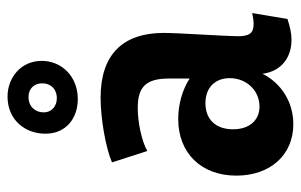

<svg xmlns="http://www.w3.org/2000/svg" viewBox="-168 -638 817 522"><g transform="rotate(-90 241.0 -376.5)"><path d="M165 12C224 12 276 -20 302 -72C308 -22 345 7 394 7C412 7 430 3 451 -4L467 -100C454 -97 444 -96 437 -96C412 -96 404 -108 404 -139C404 -168 413 -301 413 -340C413 -453 353 -512 237 -512C180 -512 100 -498 61 -481L92 -385C118 -400 169 -411 209 -411C267 -411 289 -388 289 -326V-270C258 -290 218 -301 179 -301C86 -301 25 -238 25 -143C25 -51 81 12 165 12ZM213 -80C175 -80 151 -108 151 -152C151 -199 178 -227 222 -227C264 -227 290 -201 290 -161C290 -115 256 -80 213 -80ZM139 -662C139 -605 182 -574 233 -574C295 -574 337 -618 337 -672C337 -729 291 -765 240 -765C177 -765 139 -718 139 -662ZM197 -667C197 -690 213 -708 239 -708C261 -708 276 -693 276 -671C276 -648 261 -631 235 -631C215 -631 197 -644 197 -667Z"/></g></svg>

Font: CantoraOne
Style: Regular
Weight: 400
Designer: Pablo Impallari, Rodrigo Fuenzalida
Foundry: Pablo Impallari
Version: Version 1.001